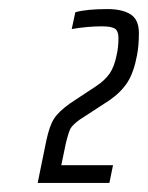

<svg xmlns="http://www.w3.org/2000/svg" viewBox="-20 -823 326 423"><path d="M134 -595 193 -634Q211 -646 221.5 -661Q232 -676 237 -702Q241 -719 241 -739Q241 -755 233 -760Q225 -765 204 -765Q173 -765 138 -759L146 -796Q170 -803 217 -803Q249 -803 267.5 -791.5Q286 -780 286 -750Q286 -723 282 -702Q275 -664 261 -642Q247 -620 221 -602L155 -559Q140 -548 135.5 -540Q131 -532 125 -507L115 -459H229L221 -420H63L82 -513Q89 -546 99 -561.5Q109 -577 134 -595Z"/></svg>

Font: Saira Ultra Condensed
Style: Italic
Weight: 400
Width: 1
Italic angle: -12°
Designer: Hector Gatti with collaboration of the Omnibus-Type team
Foundry: Omnibus-Type
Version: Version 1.001; ttfautohint (v1.8)